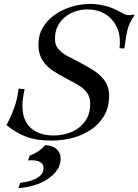

<svg xmlns="http://www.w3.org/2000/svg" viewBox="-20 -705 703 975"><path d="M242 9Q160 9 107 -13Q54 -35 13 -70Q36 -113 52.5 -158.5Q69 -204 74 -255L105 -252Q100 -230 97 -208.5Q94 -187 94 -166Q94 -119 112 -86Q130 -53 166 -35Q202 -17 252 -17Q302 -17 344 -35Q386 -53 412 -89Q438 -125 438 -177Q438 -211 422.5 -233Q407 -255 379 -272Q351 -289 315 -307Q280 -325 247.5 -346.5Q215 -368 195 -400Q175 -432 175 -479Q175 -527 197.5 -565Q220 -603 257.5 -629.5Q295 -656 342 -670.5Q389 -685 437 -685Q473 -685 509.5 -676.5Q546 -668 578 -651Q592 -644 606.5 -636Q621 -628 634 -628Q646 -628 659 -631L663 -627Q635 -588 626 -547.5Q617 -507 612 -459L587 -460Q594 -520 574.5 -564Q555 -608 516.5 -632.5Q478 -657 423 -657Q380 -657 342.5 -639Q305 -621 282 -587.5Q259 -554 259 -506Q259 -476 277 -455.5Q295 -435 323 -420Q351 -405 383 -389Q415 -372 450 -351Q485 -330 509.5 -298Q534 -266 534 -218Q534 -161 509.5 -118.5Q485 -76 443.5 -47.5Q402 -19 349.5 -5Q297 9 242 9ZM73 250 83 223Q108 221 135.5 213Q163 205 182 189Q201 173 201 147Q201 130 186 119.5Q171 109 140 109Q136 109 131 109Q126 109 122 110L131 85Q155 76 172 65Q189 54 210 32Q247 33 267.5 52.5Q288 72 288 98Q288 132 269.5 159Q251 186 219.5 206Q188 226 150 237Q112 248 73 250Z"/></svg>

Font: Ibarra Real Nova Medium
Style: Italic
Weight: 500
Italic angle: -22°
Designer: Jose Maria Ribagorda & Octavio Pardo
Foundry: Octavio Pardo
Version: Version 2.000